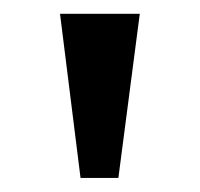

<svg xmlns="http://www.w3.org/2000/svg" viewBox="-20 -743 290 278"><path d="M151.4 -485.4H96.6L66.9 -723H182.4Z"/></svg>

Font: Public Sans VF
Style: Regular
Weight: 400
Designer: Pablo Impallari, Rodrigo Fuenzalida (Modified by Dan O. Williams and USWDS)
Version: Version 1.003